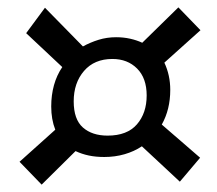

<svg xmlns="http://www.w3.org/2000/svg" viewBox="-20 -599 590 521"><path d="M93 -98 33 -160 130 -247Q119 -275 119 -310Q119 -341 126.5 -368Q134 -395 149 -417L51 -509L102 -578L205 -473Q225 -484 247.5 -491Q270 -498 295 -498Q315 -498 333 -494Q351 -490 366 -483L464 -579L524 -517L426 -429Q442 -395 442 -355Q442 -302 419 -261L523 -171L468 -106L365 -202Q344 -188 318 -180.5Q292 -173 263 -173Q240 -173 221 -177Q202 -181 185 -189ZM272 -231Q325 -231 351.5 -261.5Q378 -292 378 -340Q378 -387 352 -413Q326 -439 285 -439Q236 -439 208 -406.5Q180 -374 180 -324Q180 -275 205 -253Q230 -231 272 -231Z"/></svg>

Font: Sansita Swashed Light Light
Style: Regular
Weight: 300
Version: Version 1.003